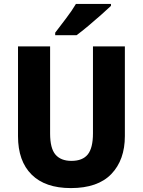

<svg xmlns="http://www.w3.org/2000/svg" viewBox="-20 -951 730 981"><path d="M618 -256Q618 -134 549 -62Q480 10 342 10Q211 10 141.5 -59Q72 -128 72 -255V-714H236V-269Q236 -193 263.5 -161Q291 -129 345 -129Q402 -129 428.5 -162Q455 -195 455 -270V-714H618ZM547 -921Q528 -903 496.5 -875Q465 -847 431 -818.5Q397 -790 371 -771H262V-784Q287 -817 317.5 -857Q348 -897 368 -931H547Z"/></svg>

Font: Noto Sans SemiCondensed ExtraBold
Style: Regular
Weight: 800
Width: 4
Designer: Monotype Design Team
Foundry: Monotype Imaging Inc.
Version: Version 2.013; ttfautohint (v1.8.4.7-5d5b)